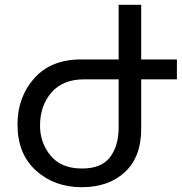

<svg xmlns="http://www.w3.org/2000/svg" viewBox="-20 -777 758 801"><path d="M718 -529V-446H569V-238Q569 -122 501 -59Q433 4 321 4Q207 4 130 -65.5Q53 -135 53 -258Q53 -372 123 -450.5Q193 -529 317 -529H475V-757H569V-529ZM475 -246V-446H331Q242 -446 194.5 -391Q147 -336 147 -253Q147 -182 190.5 -128.5Q234 -75 319 -74Q402 -73 438.5 -120.5Q475 -168 475 -246Z"/></svg>

Font: Montserrat arm
Style: Regular
Weight: 400
Designer: Julieta Ulanovsky
Foundry: Julieta Ulanovsky
Version: Version 6.000;PS 006.000;hotconv 1.0.88;makeotf.lib2.5.64775